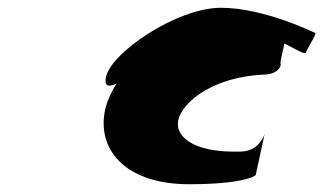

<svg xmlns="http://www.w3.org/2000/svg" viewBox="-20 -708 832 494"><path d="M252 -507C249 -485 261 -484 280 -493C264 -468 253 -442 249 -418C232 -317 309 -234 466 -234C598 -234 635 -253 638 -258L661 -364C661 -364 648 -318 599 -318C470 -314 424 -362 441 -407C458 -451 532 -510 658 -516C696 -517 704 -538 702 -544C700 -547 707 -574 712 -596C732 -586 766 -566 767 -572C768 -580 797 -623 791 -623C791 -623 661 -688 548 -688C435 -688 262 -571 252 -507Z"/></svg>

Font: Ampere
Style: SCUltExtIta
Weight: 400
Version: Version 1